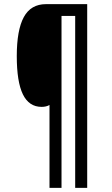

<svg xmlns="http://www.w3.org/2000/svg" viewBox="-20 -780 540 927"><path d="M219 -273Q203 -264 181 -264Q120 -264 90.5 -324.5Q61 -385 61 -509Q61 -635 95 -697.5Q129 -760 202 -760H401V127H343V-703H277V127H219Z"/></svg>

Font: Noto Sans Mono UI Cond
Style: Regular
Weight: 400
Width: 3
Monospace: yes
Designer: Monotype Design team
Foundry: Monotype Imaging Inc.
Version: Version 1.000